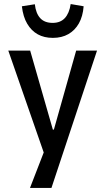

<svg xmlns="http://www.w3.org/2000/svg" viewBox="-20 -748 522 948"><path d="M128 180 214 -42V57L21 -498H129L241 -108H246L356 -498H459L234 180ZM241 -561Q198 -561 166.5 -578.5Q135 -596 114.5 -630.5Q94 -665 88 -717L152 -727Q157 -682 178.5 -658.5Q200 -635 240 -635Q278 -635 300 -658.5Q322 -682 329 -728L393 -717Q389 -667 369.5 -632.5Q350 -598 317.5 -579.5Q285 -561 241 -561Z"/></svg>

Font: Nunito Sans 7pt Condensed SemiBold
Style: Regular
Weight: 600
Width: 3
Designer: Vernon Adams
Foundry: Vernon Adams
Version: Version 3.101;gftools[0.9.27]